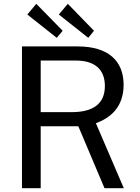

<svg xmlns="http://www.w3.org/2000/svg" viewBox="-20 -985 733 1005"><path d="M170 -965 123 -909 277 -787 308 -824ZM335 -965 288 -909 442 -787 472 -824ZM628 0 482 -340C553 -366 627 -420 627 -541C627 -667 546 -742 387 -742H95V0H193V-324H390L527 0ZM355 -398H193V-668H378C476 -668 529 -621 529 -535C529 -443 469 -398 355 -398Z"/></svg>

Font: 18Franklin
Style: Regular
Weight: 400
Designer: Pablo Impallari, Rodrigo Fuenzalida (Modified by Dan O. Williams)
Version: Version 0.025;PS 000.025;hotconv 1.0.88;makeotf.lib2.5.64775